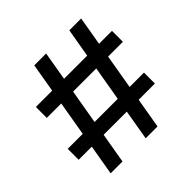

<svg xmlns="http://www.w3.org/2000/svg" viewBox="-176 -865 1031 1031"><g transform="rotate(-45 339.0 -350.0)"><path d="M487 -700H577L457 0H367ZM31 -256H610V-173H31ZM221 -700H311L191 0H101ZM69 -536H647V-453H69Z"/></g></svg>

Font: Easer Grotesk Variable
Style: Regular
Weight: 400
Designer: Boardeaser, Bonnie Shaver-Troup, Thomas Jockin
Foundry: Lexend
Version: Version 1.001;Glyphs 3.1.2 (3151)